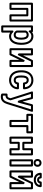

<svg xmlns="http://www.w3.org/2000/svg" viewBox="1818 -2626 1046 4722"><g transform="rotate(90 2341.0 -265.0)"><path d="M460 -25H382V-414C382 -429 368 -439 357 -439H198C183 -439 173 -425 173 -414V-25H96V-503H460ZM485 25C496 25 510 15 510 0V-528C510 -539 500 -553 485 -553H71C60 -553 46 -543 46 -528V0C46 11 56 25 71 25H198C209 25 223 15 223 0V-389H332V0C332 11 342 25 357 25Z M1032 -270V-259C1032 -146 997 -67 939 -32C920 -21 899 -15 873 -15C827 -15 798 -34 775 -62C775 -62 731 -93 731 -46V178H654V-503H724L726 -475C726 -475 742 -423 771 -462C795 -494 823 -513 872 -513C989 -513 1032 -400 1032 -270ZM772 -532C769 -544 759 -553 747 -553H629C618 -553 604 -543 604 -528V203C604 214 614 228 629 228H756C767 228 781 218 781 203V9C805 24 837 35 873 35C907 35 938 27 965 11C1045 -37 1082 -137 1082 -259V-270C1082 -312 1079 -350 1070 -385C1047 -479 987 -563 872 -563C831 -563 799 -551 772 -532ZM840 -79C936 -79 956 -181 956 -259V-270C956 -348 935 -448 839 -448C787 -448 752 -422 733 -384C731 -381 731 -376 731 -373V-156C731 -152 732 -149 733 -146C751 -106 788 -79 840 -79ZM840 -129C808 -129 792 -140 781 -162V-367C792 -387 807 -398 839 -398C885 -398 906 -351 906 -270V-259C906 -178 886 -129 840 -129Z M1493 -503H1579V-25H1502V-326C1502 -326 1471 -369 1455 -337L1302 -25H1215V-503H1293V-203C1293 -203 1324 -160 1340 -192ZM1477 -553C1468 -553 1459 -548 1455 -539L1343 -311V-528C1343 -539 1333 -553 1318 -553H1190C1179 -553 1165 -543 1165 -528V0C1165 11 1175 25 1190 25H1318C1327 25 1336 20 1340 11L1452 -218V0C1452 11 1462 25 1477 25H1604C1615 25 1629 15 1629 0V-528C1629 -539 1619 -553 1604 -553Z M1759 -257V-271C1759 -387 1802 -462 1868 -495C1891 -507 1919 -513 1953 -513C2054 -513 2114 -452 2124 -357H2055C2046 -411 2006 -449 1951 -449C1852 -449 1836 -350 1836 -271V-257C1836 -176 1852 -79 1952 -79C2004 -79 2043 -109 2054 -158H2124C2118 -116 2099 -84 2076 -62C2048 -35 2006 -15 1954 -15C1822 -15 1759 -117 1759 -257ZM1886 -257V-271C1886 -355 1902 -399 1951 -399C1984 -399 2007 -376 2007 -332C2007 -321 2017 -307 2032 -307H2151C2162 -307 2176 -317 2176 -332C2176 -366 2170 -397 2159 -426C2127 -508 2056 -563 1953 -563C1913 -563 1877 -556 1846 -540C1758 -496 1709 -399 1709 -271V-257C1709 -218 1713 -181 1723 -146C1752 -42 1830 35 1954 35C2019 35 2074 9 2111 -27C2146 -61 2176 -114 2176 -183C2176 -194 2166 -208 2151 -208H2032C2020 -208 2008 -198 2007 -184C2005 -146 1987 -129 1952 -129C1902 -129 1886 -172 1886 -257Z M2331 123C2384 121 2418 95 2432 49L2446 9C2448 4 2447 -2 2446 -7L2289 -503H2373L2456 -194C2456 -194 2494 -155 2504 -194L2587 -503H2670L2490 71C2468 140 2436 188 2362 188C2350 188 2339 187 2331 186ZM2362 238C2467 238 2514 162 2538 86L2728 -521C2739 -555 2706 -553 2704 -553H2568C2558 -553 2547 -545 2544 -534L2480 -296L2416 -534C2414 -543 2404 -553 2392 -553H2255C2219 -553 2230 -522 2231 -520L2396 0L2384 33C2373 63 2366 73 2325 73C2322 73 2314 72 2306 72C2295 72 2281 82 2281 97V204C2281 235 2333 238 2362 238Z M3209 -440H3081C3066 -440 3056 -426 3056 -415V-25H2979V-415C2979 -430 2965 -440 2954 -440H2829V-503H3209ZM3234 -390C3245 -390 3259 -400 3259 -415V-528C3259 -539 3249 -553 3234 -553H2804C2793 -553 2779 -543 2779 -528V-415C2779 -404 2789 -390 2804 -390H2929V0C2929 11 2939 25 2954 25H3081C3092 25 3106 15 3106 0V-390Z M3752 -25H3675V-203C3675 -218 3661 -228 3650 -228H3492C3477 -228 3467 -214 3467 -203V-25H3390V-503H3467V-316C3467 -301 3481 -291 3492 -291H3650C3665 -291 3675 -305 3675 -316V-503H3752ZM3777 25C3788 25 3802 15 3802 0V-528C3802 -539 3792 -553 3777 -553H3650C3639 -553 3625 -543 3625 -528V-341H3517V-528C3517 -539 3507 -553 3492 -553H3365C3354 -553 3340 -543 3340 -528V0C3340 11 3350 25 3365 25H3492C3503 25 3517 15 3517 0V-178H3625V0C3625 11 3635 25 3650 25Z M4025 -25H3948V-503H4025ZM4050 25C4061 25 4075 15 4075 0V-528C4075 -539 4065 -553 4050 -553H3923C3912 -553 3898 -543 3898 -528V0C3898 11 3908 25 3923 25ZM3986 -617C3957 -617 3940 -632 3940 -665C3940 -697 3958 -713 3986 -713C4016 -713 4032 -699 4032 -665C4032 -631 4016 -617 3986 -617ZM3986 -567C4041 -567 4082 -606 4082 -665C4082 -724 4041 -763 3986 -763C3932 -763 3890 -722 3890 -665C3890 -606 3932 -567 3986 -567Z M4499 -503H4585V-25H4508V-326C4508 -326 4477 -369 4461 -337L4308 -25H4221V-503H4299V-203C4299 -203 4330 -160 4346 -192ZM4483 -553C4474 -553 4465 -548 4461 -539L4349 -311V-528C4349 -539 4339 -553 4324 -553H4196C4185 -553 4171 -543 4171 -528V0C4171 11 4181 25 4196 25H4324C4333 25 4342 20 4346 11L4458 -218V0C4458 11 4468 25 4483 25H4610C4621 25 4635 15 4635 0V-528C4635 -539 4625 -553 4610 -553ZM4281 -718H4321C4331 -675 4365 -654 4406 -654C4448 -654 4480 -678 4489 -718H4531C4523 -672 4495 -646 4459 -632C4443 -626 4426 -623 4406 -623C4335 -623 4291 -659 4281 -718ZM4406 -573C4431 -573 4455 -577 4477 -586C4535 -608 4583 -659 4583 -743C4583 -754 4573 -768 4558 -768H4467C4456 -768 4442 -758 4442 -743C4442 -713 4431 -704 4406 -704C4379 -704 4369 -712 4369 -743C4369 -754 4359 -768 4344 -768H4254C4243 -768 4229 -758 4229 -743C4229 -635 4306 -573 4406 -573Z"/></g></svg>

Font: Asimov
Style: NarOu
Weight: 500
Designer: Google
Version: Version 2.000980; 2014